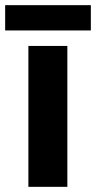

<svg xmlns="http://www.w3.org/2000/svg" viewBox="-36 -724 372 744"><path d="M316 -704H-16V-606H316ZM225 0V-546H74V0Z"/></svg>

Font: Noto Sans Lao UI
Style: Bold
Weight: 700
Designer: Monotype Design Team
Foundry: Monotype Imaging Inc.
Version: Version 2.000